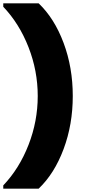

<svg xmlns="http://www.w3.org/2000/svg" viewBox="-32 -915 515 1164"><path d="M202.1 229H-12.2V209Q85 106.9 140.9 -36.6Q196.8 -180.2 196.8 -333Q196.8 -485.4 140.9 -628.7Q85 -772 -12.2 -874V-895H202.1Q297.9 -803.7 353.5 -654.8Q409.2 -505.9 409.2 -333Q409.2 -160.2 353.5 -11.2Q297.9 137.7 202.1 229Z"/></svg>

Font: SVN-Poppins Black
Style: Regular
Weight: 900
Designer: Ninad Kale (Devanagari), Jonny Pinhorn (Latin)
Foundry: Indian Type Foundry
Version: Version 3.002 2017